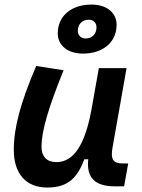

<svg xmlns="http://www.w3.org/2000/svg" viewBox="-20 -819 626 849"><path d="M189 10.3C284.2 10.3 323.2 -36.6 353 -114.7H370.1C361.8 -33.2 399.4 4.9 487.8 4.9H528.8L546.9 -96.2H524.4C480 -96.2 468.3 -113.8 477.5 -166L539.6 -517.6H417L382.8 -325.2V-325.7C355 -181.2 307.1 -102.1 229.5 -102.1C187.5 -102.1 163.6 -126.5 163.6 -168.9C163.6 -239.7 193.4 -341.3 261.2 -508.3L140.1 -527.3C70.3 -364.3 41 -253.4 41 -156.7C41 -50.8 94.7 10.3 189 10.3ZM346.7 -582C436 -582 495.6 -632.8 495.6 -709.5C495.6 -763.2 451.2 -798.8 384.8 -798.8C294.9 -798.8 235.4 -748 235.4 -671.4C235.4 -617.7 279.8 -582 346.7 -582ZM358.4 -648.9C338.4 -648.9 324.2 -662.6 324.2 -682.6C324.2 -712.4 343.8 -731.9 373 -731.9C393.1 -731.9 406.7 -718.3 406.7 -698.2C406.7 -668.5 387.2 -648.9 358.4 -648.9Z"/></svg>

Font: Cascadia Code SemiBold
Style: Italic
Weight: 600
Italic angle: -10°
Monospace: yes
Designer: Aaron Bell
Foundry: Saja Typeworks
Version: Version 2404.023